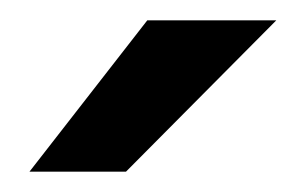

<svg xmlns="http://www.w3.org/2000/svg" viewBox="-20 -783 301 189"><path d="M104 -614H9L125 -763H252Z"/></svg>

Font: Open Sauce One SemiBold
Style: Regular
Weight: 600
Designer: Alfredo Marco Pradil
Foundry: Creative Sauce Fz LLC
Version: Version 1.477